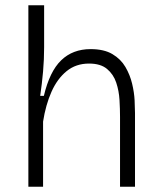

<svg xmlns="http://www.w3.org/2000/svg" viewBox="-20 -711 614 731"><path d="M88 0V-691H148V-531Q148 -485 144 -439Q140 -393 133 -346H147Q169 -439 213 -481.5Q257 -524 325 -524Q376 -524 408 -505Q440 -486 457.5 -456Q475 -426 483 -392.5Q491 -359 492.5 -329Q494 -299 494 -281V0H437V-266Q437 -295 435 -330Q433 -365 422.5 -396.5Q412 -428 387.5 -448.5Q363 -469 319 -469Q269 -469 233.5 -440Q198 -411 176 -361.5Q154 -312 144 -248V0Z"/></svg>

Font: Bricolage Grotesque 10pt ExtraLight
Style: Regular
Weight: 200
Designer: Mathieu Triay
Foundry: Atelier Triay
Version: Version 1.000; ttfautohint (v1.8.4.7-5d5b);gftools[0.9.32]